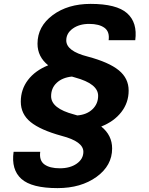

<svg xmlns="http://www.w3.org/2000/svg" viewBox="-20 -764 766 988"><path d="M446 -744Q580 -744 634 -696Q688 -648 676 -557H539Q545 -601 517.5 -621Q490 -641 439 -641Q388 -641 354.5 -617Q321 -593 321 -556Q321 -501 431 -473Q540 -444 591 -402.5Q642 -361 642 -298Q642 -236 604.5 -187.5Q567 -139 501 -113Q557 -68 557 0Q557 88 477 146Q397 204 276 204Q143 204 90 156.5Q37 109 50 17H187Q181 62 208.5 82Q236 102 288 102Q341 102 375 78Q409 54 409 17Q409 -36 297 -65Q188 -95 137.5 -136Q87 -177 87 -241Q87 -304 124 -352.5Q161 -401 228 -428Q173 -472 173 -539Q173 -628 251 -686Q329 -744 446 -744ZM243 -269Q243 -206 361 -175L378 -170Q427 -174 456 -202Q485 -230 485 -271Q485 -333 367 -365L350 -370Q301 -365 272 -338Q243 -311 243 -269Z"/></svg>

Font: Nacelle Bold
Style: Italic
Weight: 700
Italic angle: -12°
Designer: Sora Sagano
Foundry: Sora Sagano
Version: Version 1.000;FEAKit 1.0